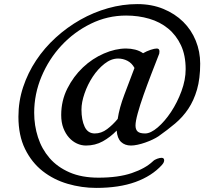

<svg xmlns="http://www.w3.org/2000/svg" viewBox="-20 -695 1045 938"><path d="M70 -125Q70 -200 93 -269.5Q116 -339 156.5 -400Q197 -461 252.5 -511.5Q308 -562 372.5 -598.5Q437 -635 508 -655Q579 -675 651 -675Q721 -675 778 -651.5Q835 -628 875 -588.5Q915 -549 936.5 -496Q958 -443 958 -384Q958 -311 942.5 -257.5Q927 -204 900 -163.5Q873 -123 835.5 -91.5Q798 -60 754 -29Q742 -21 725 -13Q708 -5 689.5 1.5Q671 8 652.5 12Q634 16 620 16Q590 16 571.5 -1.5Q553 -19 550 -57Q519 -25 482 -4.5Q445 16 400 16Q377 16 355.5 6Q334 -4 317 -23Q300 -42 289.5 -69.5Q279 -97 279 -133Q279 -203 309 -262.5Q339 -322 385 -365.5Q431 -409 487.5 -433.5Q544 -458 596 -458Q619 -458 640.5 -452.5Q662 -447 679 -435Q696 -445 715.5 -451.5Q735 -458 746 -458Q759 -458 759 -444Q759 -437 758 -433Q740 -387 719.5 -334Q699 -281 681.5 -231.5Q664 -182 653 -142Q642 -102 642 -82Q642 -62 652.5 -52.5Q663 -43 689 -43Q716 -43 750.5 -72.5Q785 -102 815.5 -148Q846 -194 866.5 -249.5Q887 -305 887 -357Q887 -425 864 -474Q841 -523 801.5 -555.5Q762 -588 709 -603.5Q656 -619 596 -619Q505 -619 423.5 -579Q342 -539 280.5 -473Q219 -407 183 -321.5Q147 -236 147 -144Q147 -82 165.5 -24.5Q184 33 222 77Q260 121 319.5 147Q379 173 461 173Q558 173 624 150.5Q690 128 727 93Q735 85 748 80.5Q761 76 769 76Q782 76 782 88Q782 92 780 97.5Q778 103 771 111Q722 165 642 194Q562 223 450 223Q379 223 310.5 203Q242 183 188.5 141Q135 99 102.5 33Q70 -33 70 -125ZM378 -160Q378 -109 393.5 -76Q409 -43 443 -43Q475 -43 503 -64Q531 -85 555 -114Q563 -168 587.5 -232.5Q612 -297 637 -363Q624 -387 602.5 -398Q581 -409 557 -409Q523 -409 490.5 -383.5Q458 -358 433 -320Q408 -282 393 -238.5Q378 -195 378 -160Z"/></svg>

Font: Asar
Style: Regular
Weight: 400
Designer: Eben Sorkin
Foundry: Eben Sorkin, Pria Ravichandran
Version: Version 1.003; ttfautohint (v1.3) -l 8 -r 50 -G 0 -x 0 -H 45